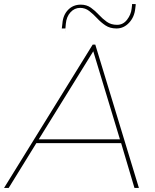

<svg xmlns="http://www.w3.org/2000/svg" viewBox="-48 -931 768 951"><path d="M-28 0 411 -710H424L640 0H618L552 -222H132L-5 0ZM144 -241H546L414 -677ZM258 -790Q258 -791 257.5 -785.5Q257 -780 256.5 -777Q256 -774 257 -781Q258 -788 261 -814Q264 -856 289 -882Q314 -908 352 -908Q381 -908 402 -893Q423 -878 441.5 -858Q460 -838 481 -823Q502 -808 532 -808Q562 -808 581.5 -833.5Q601 -859 604 -888Q606 -903 606 -905Q606 -907 606 -911H624Q624 -907 624 -905.5Q624 -904 622 -889Q618 -847 591.5 -818.5Q565 -790 529 -790Q497 -790 474.5 -805Q452 -820 433 -840.5Q414 -861 394 -876.5Q374 -892 349 -892Q321 -892 301 -870Q281 -848 278 -813Q277 -799 276 -790Q276 -791 275.5 -784Q275 -777 274.5 -775Q274 -773 276 -790Z"/></svg>

Font: Georama Extended Thin
Style: Italic
Weight: 100
Width: 7
Italic angle: -9°
Designer: Jean-Baptiste Levee
Foundry: Production Type
Version: Version 1.000